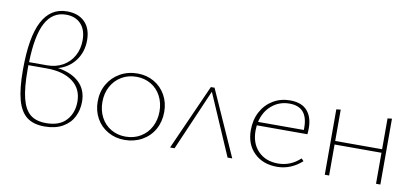

<svg xmlns="http://www.w3.org/2000/svg" viewBox="-67 -941 2567 1177"><g transform="rotate(10 1216.5 -352.5)"><path d="M454 -182Q454 -131 432.5 -88Q411 -45 365.5 -19Q320 7 253 7Q183 7 142 -25Q101 -57 82 -126.5Q63 -196 63 -313Q63 -517 114.5 -614.5Q166 -712 268 -712Q339 -712 379 -671.5Q419 -631 419 -558Q419 -486 379.5 -432.5Q340 -379 273 -360Q359 -347 406.5 -301.5Q454 -256 454 -182ZM92 -365H204Q259 -365 302 -389.5Q345 -414 368.5 -457Q392 -500 392 -554Q392 -619 358 -655Q324 -691 266 -691Q182 -691 139 -611.5Q96 -532 92 -365ZM426 -177Q426 -258 366.5 -302Q307 -346 205 -346H91V-317Q91 -205 107.5 -139.5Q124 -74 160 -44.5Q196 -15 259 -15Q342 -15 384 -61Q426 -107 426 -177Z M548 -201Q548 -261 575.5 -309Q603 -357 651.5 -384.5Q700 -412 760 -412Q817 -412 863 -385.5Q909 -359 935 -312.5Q961 -266 961 -208Q961 -147 934 -99Q907 -51 858.5 -24Q810 3 750 3Q693 3 646.5 -23.5Q600 -50 574 -96.5Q548 -143 548 -201ZM932 -206Q932 -259 909.5 -301.5Q887 -344 847 -367.5Q807 -391 757 -391Q705 -391 664 -366.5Q623 -342 600 -299.5Q577 -257 577 -203Q577 -150 599.5 -107.5Q622 -65 662.5 -41.5Q703 -18 753 -18Q805 -18 846 -42.5Q887 -67 909.5 -110Q932 -153 932 -206Z M1392 0 1227 -381 1062 0H1034L1216 -408H1239L1421 0Z M1854 -59Q1785 3 1699 3Q1611 3 1557 -50Q1503 -103 1503 -191Q1503 -256 1530 -306Q1557 -356 1604 -384Q1651 -412 1709 -412Q1781 -412 1816 -372.5Q1851 -333 1851 -264Q1851 -238 1849 -226H1534Q1532 -204 1532 -193Q1532 -113 1578.5 -65.5Q1625 -18 1702 -18Q1780 -18 1840 -74ZM1538 -248H1823V-263Q1823 -392 1709 -392Q1646 -392 1599.5 -353Q1553 -314 1538 -248Z M2343 -410V0H2316V-193H2024V0H1997V-407L2024 -410V-215H2316V-407Z"/></g></svg>

Font: Ysabeau Infant Extralight
Style: Regular
Weight: 200
Designer: Christian Thalmann (Catharsis Fonts)
Version: Version 0.003